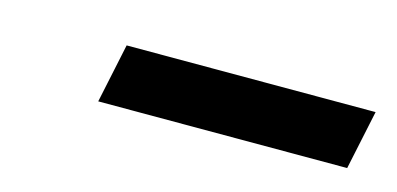

<svg xmlns="http://www.w3.org/2000/svg" viewBox="-27 -710 459 222"><g transform="rotate(15 202.5 -598.5)"><path d="M92 -563 107 -634H405L390 -563Z"/></g></svg>

Font: Kanit
Style: Italic
Weight: 400
Italic angle: -12°
Designer: Katatrad Team
Foundry: CadsonDemak
Version: Version 2.000; ttfautohint (v1.8.3)